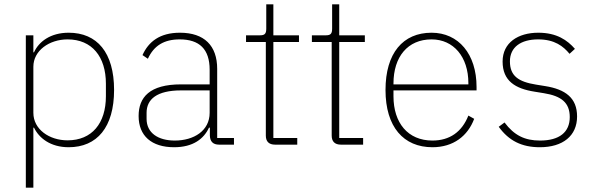

<svg xmlns="http://www.w3.org/2000/svg" viewBox="-20 -672 2759 892"><path d="M100 200H135V-79H138C161 -31 214 12 299 12C431 12 510 -81 510 -254C510 -428 431 -520 299 -520C214 -520 160 -478 138 -429H135V-508H100ZM294 -20C209 -20 135 -71 135 -148V-362C135 -437 209 -489 294 -489C407 -489 472 -409 472 -283V-225C472 -99 407 -20 294 -20Z M1067 0V-31H989V-352C989 -460 929 -520 816 -520C722 -520 670 -478 642 -416L667 -399C695 -460 742 -489 815 -489C906 -489 954 -444 954 -348V-280H821C675 -280 624 -220 624 -133C624 -41 684 12 789 12C877 12 927 -27 951 -79H955V-42C956 -15 969 0 998 0ZM792 -19C715 -19 661 -54 661 -120V-148C661 -211 709 -252 821 -252H954V-148C954 -64 880 -19 792 -19Z M1361 0V-31H1250V-477H1369V-508H1250V-652H1217V-539C1217 -517 1211 -508 1189 -508H1123V-477H1215V-42C1215 -15 1229 0 1258 0Z M1667 0V-31H1556V-477H1675V-508H1556V-652H1523V-539C1523 -517 1517 -508 1495 -508H1429V-477H1521V-42C1521 -15 1535 0 1564 0Z M1989 12C2086 12 2153 -40 2183 -120L2156 -135C2126 -59 2069 -19 1989 -19C1875 -19 1808 -101 1808 -225V-252H2194V-268C2194 -421 2110 -520 1985 -520C1852 -520 1771 -425 1771 -254C1771 -82 1855 12 1989 12ZM1985 -489C2087 -489 2156 -408 2156 -286V-280H1808V-284C1808 -408 1874 -489 1985 -489Z M2488 12C2595 12 2661 -41 2661 -131C2661 -217 2607 -257 2513 -272L2470 -279C2389 -292 2349 -319 2349 -387C2349 -453 2400 -489 2480 -489C2557 -489 2597 -457 2626 -422L2651 -445C2616 -485 2567 -520 2481 -520C2387 -520 2315 -474 2315 -386C2315 -296 2374 -260 2464 -246L2507 -239C2588 -226 2627 -195 2627 -128C2627 -58 2579 -19 2489 -19C2418 -19 2369 -43 2324 -103L2297 -83C2344 -18 2404 12 2488 12Z"/></svg>

Font: IBM Plex Thai Looped ExtraLight
Style: Regular
Weight: 200
Designer: Mike Abbink, Paul van der Laan, Pieter van Rosmalen, Ben Mitchell, Mark Frömberg
Foundry: Bold Monday
Version: Version 1.0